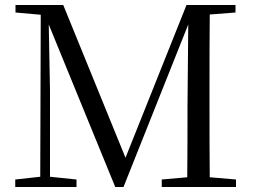

<svg xmlns="http://www.w3.org/2000/svg" viewBox="-20 -748 1015 768"><path d="M728 0H924V-30L819 -39C818 -137 818 -236 818 -337V-391C818 -491 818 -592 819 -690L922 -698V-728H726L482 -117L233 -728H42V-698L143 -689L141 -41L41 -30V0H286V-30L180 -41V-387L175 -650L441 0H474L733 -650L730 -325C730 -236 730 -137 729 -39L627 -30V0Z"/></svg>

Font: Harano Aji Mincho CN
Style: Regular
Weight: 400
Foundry: Masamichi Hosoda
Version: HaranoAjiMinchoCN-Regular version 20230610;ttx 4.39.4